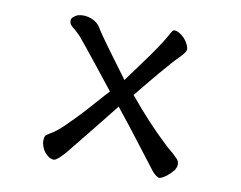

<svg xmlns="http://www.w3.org/2000/svg" viewBox="-77 -767 1154 919"><g transform="rotate(10 500.0 -307.0)"><path d="M774.9 -582Q774.9 -591.8 768.1 -606Q752.9 -637.7 723.6 -654.3Q711.4 -661.6 697.8 -661.6Q696.8 -661.6 695.8 -661.6Q690.4 -657.7 686.5 -650.9Q683.6 -646 675.8 -631.8Q644.5 -575.2 569.3 -474.1Q542.5 -438 504.9 -386.2L442.4 -470.7L398.9 -529.8Q380.4 -555.2 366.2 -575.7Q349.1 -600.1 339.8 -616.2Q335.4 -624 324.7 -632.8Q301.3 -652.3 267.1 -655.8Q262.7 -656.2 258.3 -656.2Q244.6 -656.2 230 -652.3Q201.7 -637.7 201.7 -624Q201.7 -612.3 205.1 -606Q208.5 -599.6 215.6 -593.5Q222.7 -587.4 229.5 -582Q239.7 -573.2 245.1 -567.9Q254.4 -559.1 257.3 -555.7Q269 -542 295.4 -509.3L351.1 -439.9L446.3 -319.8Q424.3 -296.9 395.5 -263.7Q331.5 -189.9 270.5 -130.4Q239.3 -99.1 216.3 -83.5Q203.6 -74.7 189 -66.4Q180.2 -61.5 176.8 -55.7Q172.9 -44.9 172.9 -33.2Q172.9 -27.3 173.8 -21.5Q179.7 12.2 205.1 34.2Q221.7 48.3 238.3 48.3Q242.2 48.3 248.5 44.4Q261.2 36.6 277.3 19.5Q284.7 11.7 290.5 4.9Q311 -20.5 353 -72.3Q395 -124 424.8 -161.6L500 -255.9Q562 -178.7 612.3 -112.8L707.5 11.2Q715.3 22.5 725.8 32.2Q736.3 42 748 46.4Q757.8 45.9 769.5 39.1Q785.6 29.8 800.8 14.6Q806.2 9.3 811.3 2.9Q816.4 -3.4 817.9 -4.4Q825.7 -18.1 826.7 -28.3Q826.7 -30.8 826.7 -32.7Q826.7 -47.9 816.4 -58.6L807.1 -67.4Q794.9 -80.6 779.8 -92.3Q764.6 -104 750 -119.1Q664.1 -198.2 560.5 -323.2Q630.4 -409.2 664.1 -448.7Q697.8 -488.3 715.3 -507.8Q732.9 -527.3 746.1 -540Q764.2 -559.6 769.5 -567.6Q774.9 -575.7 774.9 -582Z"/></g></svg>

Font: Bakudai
Style: Light
Weight: 300
Version: Version 1.48